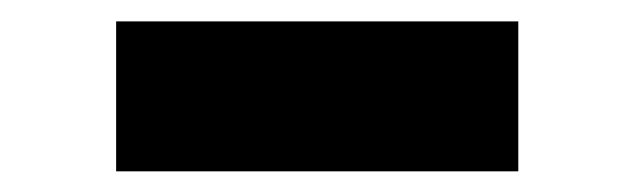

<svg xmlns="http://www.w3.org/2000/svg" viewBox="-20 -381 608 184"><path d="M91.3 -216.8V-360.5H476.7V-216.8Z"/></svg>

Font: Lexend Giga
Style: Regular
Weight: 400
Designer: Bonnie Shaver-Troup, Thomas Jockin
Foundry: Lexend
Version: Version 1.007